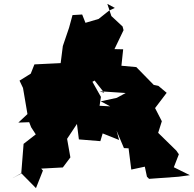

<svg xmlns="http://www.w3.org/2000/svg" viewBox="-20 -880 1002 993"><path d="M544 -825 490 -782 422 -762 405 -805 355 -802 337 -736 305 -642 292 -540 302 -554 158 -547 139 -499 81 -463 99 -425 122 -290 75 -246 131 -248 141 -222 165 -185 102 -136 90 16 44 42 91 17 166 93 202 2 193 -8 305 -14 344 -66 327 -162 378 -239 388 -159 499 -150 511 -190 596 -156 583 -204 621 -114 645 -113 659 -3 729 -18 740 34 751 45 903 34 962 26 879 -15 905 -82 892 -101 798 -193 817 -253 782 -321 842 -400 799 -436 775 -441 685 -533 608 -540 617 -625 572 -626 619 -724 614 -743 556 -797 535 -860 574 -839ZM550 -330 495 -333 502 -379 458 -457 513 -488 494 -522 450 -488 519 -400 495 -408 630 -399 584 -374 501 -356Z"/></svg>

Font: Hussar Lance
Style: ExBd
Weight: 700
Foundry: Cannot Into Space Fonts, PlusOne Fonts
Version: Version 2.270